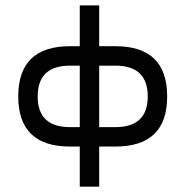

<svg xmlns="http://www.w3.org/2000/svg" viewBox="-20 -704 699 724"><path d="M280.8 0V-151.4H244.1Q48.8 -151.4 48.8 -340.3Q48.8 -529.8 244.1 -529.8H280.8V-683.6H354V-529.8H415Q610.4 -529.8 610.4 -340.3Q610.4 -151.4 415 -151.4H354V0ZM415 -224.6Q537.1 -224.6 537.1 -340.3Q537.1 -456.5 415 -456.5H354V-224.6ZM280.8 -224.6V-456.5H244.1Q122.1 -456.5 122.1 -340.3Q122.1 -224.6 244.1 -224.6Z"/></svg>

Font: Sanitrixie
Style: Regular
Weight: 400
Designer: Jayvee D. Enaguas (Grand Chaos)
Version: Version 1.1 - 6/9/2013